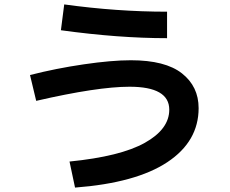

<svg xmlns="http://www.w3.org/2000/svg" viewBox="-20 -800 1040 870"><path d="M116 -460Q233 -490 359.5 -508.5Q486 -527 573 -527Q729 -527 804.5 -467.5Q880 -408 880 -310Q880 -159 738 -65Q596 29 320 50L295 -68Q526 -91 636.5 -153Q747 -215 747 -303Q747 -407 567 -407Q422 -407 144 -343ZM256 -663 271 -780Q510 -747 737 -747V-627Q517 -627 256 -663Z"/></svg>

Font: M PLUS 1p
Style: Bold
Weight: 700
Version: Version 1.062